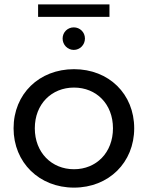

<svg xmlns="http://www.w3.org/2000/svg" viewBox="-20 -851 675 877"><path d="M42 -265C42 -109 159 6 318 6C477 6 593 -109 593 -265C593 -422 477 -535 318 -535C159 -535 42 -422 42 -265ZM139 -265C139 -376 216 -451 318 -451C420 -451 496 -376 496 -265C496 -154 420 -78 318 -78C216 -78 139 -154 139 -265ZM480 -774V-831H154V-774ZM317 -623C345 -623 368 -646 368 -675C368 -704 345 -726 317 -726C289 -726 266 -704 266 -675C266 -646 289 -623 317 -623Z"/></svg>

Font: Malon Grotesk Med
Style: Regular
Weight: 500
Designer: Julieta Ulanovsky
Foundry: Julieta Ulanovsky
Version: Version 7.200